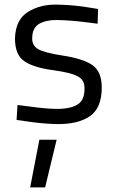

<svg xmlns="http://www.w3.org/2000/svg" viewBox="-20 -530 505 834"><path d="M406 -491Q402 -492 344 -501Q286 -509 225 -510Q154 -511 101 -478Q48 -445 45 -364Q45 -291 86 -264Q127 -236 212 -225Q292 -214 320 -197Q349 -181 347 -143Q347 -93 315 -75Q283 -56 221 -57Q177 -58 119 -66Q62 -73 56 -74L52 -9Q57 -8 116 0Q175 8 228 9Q319 10 370 -25Q421 -60 422 -146Q423 -217 383 -246Q343 -275 250 -289Q172 -301 145 -317Q118 -333 120 -367Q121 -410 151 -427Q182 -444 229 -443Q282 -442 341 -435Q399 -428 404 -427ZM226 77 176 284H111L151 77Z"/></svg>

Font: RazerF5
Style: Regular
Weight: 400
Foundry: Razer Inc.
Version: Version 2